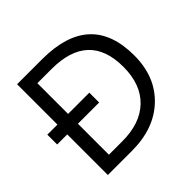

<svg xmlns="http://www.w3.org/2000/svg" viewBox="-173 -874 1047 1047"><g transform="rotate(-45 350.5 -350.0)"><path d="M91.9 0V-313.1H14.1V-388.9H91.9V-700H284.8Q655.1 -700 655.1 -359.1Q655.1 -196 552.5 -98Q450 0 276.8 0ZM174.2 -625.8V-388.9H337.9V-313.1H174.2V-74.2H277.8Q416.2 -74.2 492.7 -148.2Q569.2 -222.2 569.2 -357.1Q569.2 -625.8 282.8 -625.8Z"/></g></svg>

Font: Myanmar KatKuu
Style: Regular
Weight: 400
Designer: Khon Soe Zaw Thu
Foundry: MPUA
Version: Version 1.00 September 13, 2016, initial release